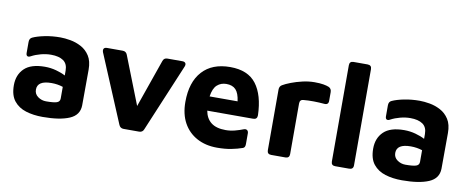

<svg xmlns="http://www.w3.org/2000/svg" viewBox="-62 -973 3099 1264"><g transform="rotate(10 1487.0 -341.0)"><path d="M261 15Q199 15 149 -0.5Q99 -16 69 -53.5Q39 -91 39 -158Q39 -228 83 -270.5Q127 -313 220 -313Q259 -313 295.5 -303Q332 -293 358 -279V-311Q358 -357 328.5 -377.5Q299 -398 246 -398Q213 -398 178.5 -389Q144 -380 116 -365Q102 -357 93.5 -361.5Q85 -366 85 -382V-455Q85 -479 103 -487Q133 -501 182 -511Q231 -521 287 -521Q316 -521 353.5 -514.5Q391 -508 426 -489.5Q461 -471 483.5 -436Q506 -401 506 -344L505 -105Q504 -40 440 -12.5Q376 15 261 15ZM187 -155Q187 -125 211.5 -107.5Q236 -90 266 -90Q317 -90 337.5 -97Q358 -104 358 -125V-203Q322 -215 281 -215Q187 -215 187 -155Z M800 0Q778 0 769 -21L579 -474Q574 -489 579.5 -497.5Q585 -506 601 -506H705Q728 -506 736 -485L862 -164L974 -484Q981 -506 1004 -506H1104Q1119 -506 1125 -497.5Q1131 -489 1125 -474L935 -21Q927 0 904 0Z M1427 15Q1350 15 1292 -16.5Q1234 -48 1202 -106Q1170 -164 1170 -246Q1170 -378 1235.5 -450.5Q1301 -523 1422 -523Q1541 -523 1596.5 -449.5Q1652 -376 1656 -242Q1656 -214 1629 -214H1322Q1331 -163 1365.5 -136Q1400 -109 1463 -109Q1494 -109 1524.5 -117Q1555 -125 1580 -135Q1594 -140 1602.5 -133.5Q1611 -127 1611 -113V-41Q1611 -18 1596 -13Q1562 -1 1521 7Q1480 15 1427 15ZM1416 -409Q1380 -409 1354.5 -386.5Q1329 -364 1321 -309H1508Q1501 -363 1479 -386Q1457 -409 1416 -409Z M1787 0Q1760 0 1760 -27V-432Q1760 -454 1777 -464Q1797 -476 1831 -489Q1865 -502 1905.5 -511.5Q1946 -521 1986 -521Q2021 -521 2044.5 -517Q2068 -513 2082 -507Q2101 -498 2101 -475V-417Q2101 -389 2072 -392Q2039 -395 2002 -395.5Q1965 -396 1934 -393Q1909 -392 1909 -365V-27Q1909 0 1882 0Z M2336 -27Q2336 0 2308 0H2215Q2188 0 2188 -27V-670Q2188 -697 2215 -697H2308Q2336 -697 2336 -670Z M2663 15Q2601 15 2551 -0.5Q2501 -16 2471 -53.5Q2441 -91 2441 -158Q2441 -228 2485 -270.5Q2529 -313 2622 -313Q2661 -313 2697.5 -303Q2734 -293 2760 -279V-311Q2760 -357 2730.5 -377.5Q2701 -398 2648 -398Q2615 -398 2580.5 -389Q2546 -380 2518 -365Q2504 -357 2495.5 -361.5Q2487 -366 2487 -382V-455Q2487 -479 2505 -487Q2535 -501 2584 -511Q2633 -521 2689 -521Q2718 -521 2755.5 -514.5Q2793 -508 2828 -489.5Q2863 -471 2885.5 -436Q2908 -401 2908 -344L2907 -105Q2906 -40 2842 -12.5Q2778 15 2663 15ZM2589 -155Q2589 -125 2613.5 -107.5Q2638 -90 2668 -90Q2719 -90 2739.5 -97Q2760 -104 2760 -125V-203Q2724 -215 2683 -215Q2589 -215 2589 -155Z"/></g></svg>

Font: Pitagon Sans
Style: Bold
Weight: 700
Designer: Travis Tran
Foundry: Pitagon
Version: Version 1.001; ttfautohint (v1.8.4.7-5d5b);gftools[0.9.26]